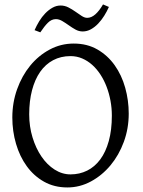

<svg xmlns="http://www.w3.org/2000/svg" viewBox="-20 -825 640 860"><path d="M481 -307.1Q481 -340.8 474.9 -373.8Q468.8 -406.7 457.5 -436.3Q446.3 -465.8 429.9 -491Q413.6 -516.1 393.1 -534.4Q372.6 -552.7 348.1 -563.2Q323.7 -573.7 295.9 -573.7Q252.4 -573.7 218 -555.4Q183.6 -537.1 159.9 -503.2Q136.2 -469.2 123.5 -420.9Q110.8 -372.6 110.8 -313Q110.8 -258.3 125.7 -209.5Q140.6 -160.6 165.8 -123.8Q190.9 -86.9 224.6 -65.4Q258.3 -43.9 295.9 -43.9Q336.4 -43.9 370.4 -60.8Q404.3 -77.6 429 -110.8Q453.6 -144 467.3 -193.4Q481 -242.7 481 -307.1ZM556.6 -315.9Q556.6 -249.5 534.7 -189.7Q512.7 -129.9 474.9 -84.5Q437 -39.1 387.2 -12.2Q337.4 14.6 281.7 14.6Q223.1 14.6 177.2 -11.2Q131.3 -37.1 99.9 -80.6Q68.4 -124 51.8 -180.7Q35.2 -237.3 35.2 -298.8Q35.2 -365.2 56.6 -425.3Q78.1 -485.4 115.2 -530.8Q152.3 -576.2 202.4 -603Q252.4 -629.9 310.1 -629.9Q370.6 -629.9 416.5 -603.3Q462.4 -576.7 493.7 -532.7Q524.9 -488.8 540.8 -432.1Q556.6 -375.5 556.6 -315.9ZM467.8 -793.9Q459 -773.9 446.8 -754.4Q434.6 -734.9 419.7 -719.2Q404.8 -703.6 387.2 -693.8Q369.6 -684.1 350.6 -684.1Q333.5 -684.1 318.1 -692.6Q302.7 -701.2 288.1 -711.7Q273.4 -722.2 259 -730.7Q244.6 -739.3 230.5 -739.3Q210.9 -739.3 194.8 -723.4Q178.7 -707.5 160.6 -680.2L134.8 -689.9Q143.6 -710 155.5 -729.7Q167.5 -749.5 182.6 -765.1Q197.8 -780.8 215.1 -790.5Q232.4 -800.3 251.5 -800.3Q270 -800.3 286.6 -791.7Q303.2 -783.2 317.9 -772.7Q332.5 -762.2 345.7 -753.7Q358.9 -745.1 370.6 -745.1Q389.2 -745.1 407 -760.7Q424.8 -776.4 441.4 -805.2Z"/></svg>

Font: Gentium Plus APac
Style: Regular
Weight: 400
Designer: J. Victor Gaultney, Annie Olsen, Iska Routamaa, Becca Hirsbrunner
Foundry: SIL International
Version: Version 5.000